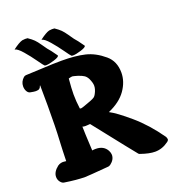

<svg xmlns="http://www.w3.org/2000/svg" viewBox="-161 -1060 1081 1180"><g transform="rotate(-20 379.5 -469.5)"><path d="M229.5 -892.6Q270.5 -923.8 293 -929.7Q304.7 -931.6 312.5 -931.6Q322.3 -931.6 328.1 -930.7Q352.5 -914.1 365.7 -900.9Q378.9 -887.7 396 -862.8Q413.1 -837.9 418.9 -830.1Q434.6 -813.5 466.8 -767.6Q466.8 -767.6 466.8 -766.6Q466.8 -756.8 432.6 -746.1Q398.4 -735.4 378.9 -735.4Q373 -735.4 369.1 -737.3Q363.3 -742.2 336.4 -780.3Q309.6 -818.4 278.8 -854Q248 -889.6 229.5 -892.6ZM53.7 -892.6Q94.7 -923.8 117.2 -929.7Q128.9 -931.6 136.7 -931.6Q146.5 -931.6 152.3 -930.7Q176.8 -914.1 189.9 -900.9Q203.1 -887.7 220.2 -862.8Q237.3 -837.9 243.2 -830.1Q258.8 -813.5 291 -767.6Q291 -767.6 291 -766.6Q291 -756.8 256.8 -746.1Q222.7 -735.4 203.1 -735.4Q197.3 -735.4 193.4 -737.3Q187.5 -742.2 160.6 -780.3Q133.8 -818.4 103 -854Q72.3 -889.6 53.7 -892.6ZM466.8 -333Q510.7 -310.5 592.3 -240.7Q673.8 -170.9 745.1 -69.3Q750 -57.6 750 -52.7Q750 -44.9 739.3 -37.1Q698.2 -6.8 651.4 -6.8Q613.3 -6.8 557.6 -26.4Q551.8 -27.3 547.9 -33.2Q543.9 -37.1 490.2 -105Q436.5 -172.9 384.8 -238.3L333 -303.7Q329.1 -303.7 318.8 -302.7Q308.6 -301.8 302.7 -301.8Q290 -301.8 283.2 -304.7Q283.2 -274.4 290 -146.5Q298.8 -148.4 312.5 -148.4Q365.2 -148.4 386.7 -108.4Q394.5 -92.8 394.5 -80.1Q394.5 -48.8 363.3 -25.4Q355.5 -20.5 349.6 -19.5Q210.9 -7.8 194.3 -7.8Q140.6 -7.8 58.6 -20.5Q46.9 -22.5 36.1 -36.6Q25.4 -50.8 25.4 -69.3Q25.4 -102.5 63.5 -131.8Q68.4 -132.8 70.3 -135.7Q84 -141.6 95.7 -141.6Q100.6 -141.6 107.9 -140.6Q115.2 -139.6 116.2 -139.6H117.2Q118.2 -173.8 119.1 -205.1Q120.1 -236.3 121.1 -252.4Q122.1 -268.6 122.1 -270.5V-272.5Q127 -351.6 127 -500L126 -631.8Q123 -631.8 121.6 -625.5Q120.1 -619.1 113.3 -613.3Q106.4 -607.4 89.8 -607.4Q79.1 -607.4 54.7 -612.3Q42 -614.3 33.7 -628.4Q25.4 -642.6 25.4 -661.1Q25.4 -692.4 50.8 -714.8Q58.6 -720.7 66.4 -720.7Q108.4 -721.7 178.2 -725.6Q248 -729.5 300.8 -729.5Q391.6 -729.5 453.1 -714.8Q514.6 -700.2 572.3 -651.4Q622.1 -609.4 622.1 -535.2Q622.1 -476.6 584 -421.9Q545.9 -367.2 466.8 -333ZM305.7 -611.3Q299.8 -546.9 299.8 -508.8Q299.8 -465.8 306.6 -415Q310.5 -413.1 314.5 -413.1Q322.3 -413.1 380.9 -435.5Q401.4 -443.4 409.2 -449.2Q417 -455.1 422.9 -466.8Q437.5 -494.1 437.5 -516.6Q437.5 -536.1 423.8 -565.4Q415 -582 402.8 -590.3Q390.6 -598.6 365.2 -607.4Q335 -616.2 330.1 -616.2Q323.2 -616.2 305.7 -611.3Z"/></g></svg>

Font: Essays1743
Style: Bold
Weight: 700
Designer: Based on the typeface in a 1743 English translation of the essays of Montaigne.  PostScript/TrueType font designed by Jo
Version: Version 002.100